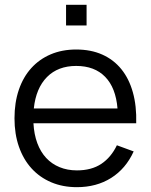

<svg xmlns="http://www.w3.org/2000/svg" viewBox="-20 -760 624 795"><path d="M253.5 -740H338.5V-654.5H253.5ZM298.5 -54.5Q359 -54.5 399.5 -81.5Q440 -108.5 464 -158.5L533.5 -133Q501 -61.5 440.2 -23.2Q379.5 15 298.5 15Q240 15 192.2 -5.2Q144.5 -25.5 110.8 -62.5Q77 -99.5 58.5 -152.2Q40 -205 40 -270Q40 -335.5 58 -388.2Q76 -441 109.5 -478Q143 -515 190 -535Q237 -555 295.5 -555Q356.5 -555 403.5 -534Q450.5 -513 482.5 -473.5Q514.5 -434 530.2 -377.5Q546 -321 544 -249.5H118.5Q121 -203.5 134.5 -167.2Q148 -131 171.2 -106Q194.5 -81 226.8 -67.8Q259 -54.5 298.5 -54.5ZM466.5 -311Q459.5 -396.5 415.5 -441.8Q371.5 -487 295.5 -487Q220 -487 174.5 -441Q129 -395 120 -311Z"/></svg>

Font: Vela Sans
Style: Regular
Weight: 400
Designer: Principal design: Mikhail Sharanda - project Manrope.
Design modification: Ravid Balaliev
Foundry: Mikhail Sharanda
Version: Version 1.001